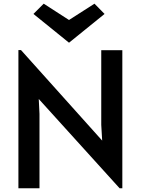

<svg xmlns="http://www.w3.org/2000/svg" viewBox="-20 -1003 750 1023"><path d="M186.5 -475.6Q187.5 -456.1 190.4 -396.5Q190.4 -296.9 190.4 0Q162.1 0 78.1 0Q78.1 -183.6 78.1 -736.3Q81.1 -736.3 91.8 -736.3Q200.2 -615.2 524.4 -253.9Q523.4 -275.4 519.5 -337.9Q519.5 -437.5 519.5 -735.4Q547.9 -735.4 631.8 -735.4Q631.8 -550.8 631.8 0Q627.9 0 617.2 0Q509.8 -119.1 186.5 -475.6ZM158.2 -928.7Q171.9 -942.4 212.9 -983.4Q247.1 -960.9 347.7 -896.5Q381.8 -918 483.4 -983.4Q496.1 -969.7 537.1 -928.7Q490.2 -890.6 347.7 -775.4Q300.8 -813.5 158.2 -928.7Z"/></svg>

Font: Alata=Ham
Style: Regular
Weight: 400
Designer: Spyros Zevelakis, Eben Sorkin
Version: Version 1.004